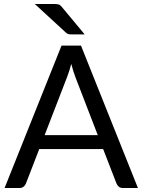

<svg xmlns="http://www.w3.org/2000/svg" viewBox="-20 -946 717 966"><path d="M674 0H599Q586 0 578 -6.5Q570 -13 566 -23L499 -196H177.5L110.5 -23Q107.5 -14 99 -7Q90.5 0 78 0H3L289.5 -716.5H387.5ZM472 -266 359.5 -557.5Q354.5 -570.5 349 -587.8Q343.5 -605 338.5 -624.5Q328 -584 317 -557L204.5 -266ZM250 -926Q266.5 -926 275 -923.5Q283.5 -921 292 -910L406 -773H342Q331 -773 324.8 -774.2Q318.5 -775.5 311 -782.5L155 -926Z"/></svg>

Font: Lato
Style: Regular
Weight: 400
Designer: Lukasz Dziedzic with Adam Twardoch and Botio Nikoltchev
Foundry: tyPoland Lukasz Dziedzic
Version: Version 2.010; 2014-09-01; http://www.latofonts.com/; ttfaut